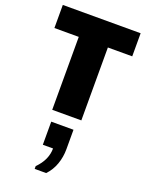

<svg xmlns="http://www.w3.org/2000/svg" viewBox="-195 -781 991 1289"><g transform="rotate(20 300.0 -136.5)"><path d="M196 0V-521H22V-686H578V-521H404V0ZM221 413V393Q256 358 273 320Q290 282 290 242H217V77H376V216Q376 272 358 323Q340 374 303 413Z"/></g></svg>

Font: Chivo Mono Black
Style: Regular
Weight: 900
Designer: Hector Gatti
Foundry: Omnibus-Type
Version: Version 1.008